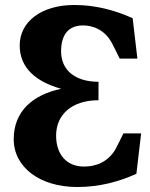

<svg xmlns="http://www.w3.org/2000/svg" viewBox="-20 -735 601 770"><path d="M375 -333V-407C281 -407 225 -454 225 -529C225 -590 250 -633 313 -633C350 -633 399 -618 429 -562C440 -542 449 -521 460 -500H531L512 -662C441 -694 363 -715 278 -715C146 -715 59 -648 59 -553C59 -462 125 -407 225 -379C113 -355 35 -290 35 -177C35 -64 140 15 290 15C378 15 456 -6 527 -38L546 -200H475C464 -179 455 -158 444 -138C412 -82 360 -67 317 -67C245 -67 205 -118 205 -191C205 -277 270 -333 375 -333Z"/></svg>

Font: LT Superior Serif ExtraBold
Style: Regular
Weight: 800
Designer: Daniel Lyons
Foundry: LyonsType
Version: Version 2.120;FEAKit 1.0